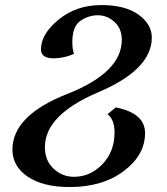

<svg xmlns="http://www.w3.org/2000/svg" viewBox="-20 -503 662 762"><path d="M256.3 239.3Q150.4 239.3 89.8 198Q29.3 156.7 29.3 90.8Q29.3 -44.4 246.3 -129.9Q463.4 -215.3 463.4 -344.7Q463.4 -389.6 434.3 -416Q405.3 -442.4 368.7 -442.4Q331.1 -442.4 299.1 -420.2Q267.1 -397.9 267.1 -336.9Q267.1 -305.2 273.9 -289.6Q238.3 -272.5 193.4 -271.5Q142.6 -271.5 142.6 -306.6Q142.6 -368.2 212.9 -425.5Q283.2 -482.9 382.3 -482.9Q477.1 -482.9 529.8 -444.8Q582.5 -406.7 582.5 -354Q582.5 -227.1 370.4 -137Q158.2 -46.9 158.2 80.6Q158.2 134.8 192.9 166.7Q227.5 198.7 273.4 198.7Q338.4 198.7 386.5 148.7Q434.6 98.6 434.6 22.9Q434.6 -28.3 406.7 -49.8L439.5 -76.7Q555.7 -53.7 555.7 24.9Q555.7 112.3 471.4 175.8Q387.2 239.3 256.3 239.3Z"/></svg>

Font: Kelvinch
Style: Bold Italic
Weight: 700
Italic angle: -10°
Designer: Paul James Miller
Foundry: High-Logic / Made with FontCreator
Version: Version 3.30 September 23, 2016